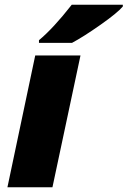

<svg xmlns="http://www.w3.org/2000/svg" viewBox="-20 -786 536 806"><path d="M200.2 0H11.2L127.9 -553.2H317.9ZM143.6 -617.2Q203.6 -667 281.2 -766.1H495.6V-758.8Q473.6 -732.4 402.1 -682.1Q330.6 -631.8 282.2 -606H143.6Z"/></svg>

Font: Open Sans Extrabold
Style: Italic
Weight: 800
Italic angle: -12°
Foundry: Ascender Corporation
Version: Version 1.10